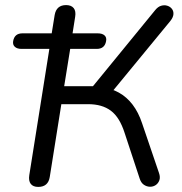

<svg xmlns="http://www.w3.org/2000/svg" viewBox="-20 -732 718 759"><path d="M131.1 6.9Q110.7 6.9 101.5 -5.2Q92.3 -17.3 95.8 -39.7L175.1 -538.7H65.2Q47.6 -538.7 38.6 -547Q29.6 -555.2 32 -569.4Q37.3 -600.2 68.6 -600.2H199.2L179 -566.7L196.1 -672.6Q202.9 -711.9 241.3 -711.9Q261.6 -711.9 271.3 -700Q280.9 -688.1 277.1 -665.3L261.4 -565.7L253.2 -600.2H366.1Q384.2 -600.2 393.2 -592.1Q402.3 -584 399.4 -569.4Q394 -538.7 362.3 -538.7H257.5L233.7 -391.2H353.7L334.4 -375.2L593.9 -692.5Q604.6 -705.6 617 -709.2Q629.4 -712.9 640.8 -709.5Q652.3 -706.1 659.3 -697.3Q666.4 -688.6 665.6 -676Q664.8 -663.3 653.1 -648.7L416.7 -361.3L379.2 -387.7Q418.6 -383.3 449.9 -365.9Q481.2 -348.5 504.2 -318.3Q527.3 -288 541.7 -244.6L608.5 -48.3Q614.3 -31.8 610 -19.5Q605.6 -7.1 595.4 -0.3Q585.2 6.5 572.6 6.2Q560 5.9 548.8 -1.6Q537.7 -9.1 532.3 -25.6L472.6 -206.7Q452.9 -268.3 418.4 -294.2Q383.9 -320.2 328.6 -320.2H222.5L176.7 -32.4Q170.4 6.9 131.1 6.9Z"/></svg>

Font: Nunito Variable Extra Light
Style: Italic
Weight: 200
Italic angle: -9°
Designer: Vernon Adams
Foundry: Vernon Adams
Version: Version 3.602